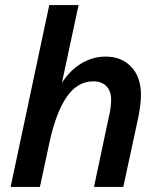

<svg xmlns="http://www.w3.org/2000/svg" viewBox="-20 -740 627 760"><path d="M22 0 175 -720H291L225 -412Q257 -462 302 -489Q347 -516 398 -516Q461 -516 499.5 -475.5Q538 -435 538 -364Q538 -331 528 -278L468 0H352L411 -278Q416 -298 418 -315.5Q420 -333 420 -344Q420 -379 401.5 -398.5Q383 -418 349 -418Q287 -418 244.5 -357Q202 -296 176 -177L138 0Z"/></svg>

Font: Wix Madefor Text SemiBold
Style: Italic
Weight: 600
Italic angle: -12°
Designer: Dalton Maag Ltd
Foundry: Dalton Maag Ltd
Version: Version 3.100